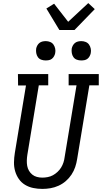

<svg xmlns="http://www.w3.org/2000/svg" viewBox="-20 -1214 659 1242"><path d="M254 8Q223 8 194.5 2Q166 -4 142 -18.5Q118 -33 102 -56Q86 -79 78 -106.5Q70 -134 70.5 -164Q71 -194 76 -225L148 -661H97L96 -735H292V-662H231L157 -213Q154 -194 153.5 -176Q153 -158 156 -141Q159 -124 167.5 -109.5Q176 -95 189 -84.5Q202 -74 219 -69.5Q236 -65 254 -65Q271 -65 289 -68.5Q307 -72 322.5 -80.5Q338 -89 352 -102Q366 -115 375.5 -130.5Q385 -146 390.5 -163Q396 -180 398 -197L475 -662H424V-735H619V-662H558L479 -185Q475 -159 466.5 -133.5Q458 -108 442.5 -84.5Q427 -61 405.5 -42.5Q384 -24 358.5 -12.5Q333 -1 306.5 3.5Q280 8 254 8ZM505 -823Q490 -823 476.5 -828Q463 -833 455 -844.5Q447 -856 444.5 -870.5Q442 -885 444 -900Q446 -910 451.5 -920Q457 -930 465.5 -936.5Q474 -943 484.5 -945.5Q495 -948 506 -948Q521 -948 534.5 -942.5Q548 -937 556 -925.5Q564 -914 567 -899.5Q570 -885 567 -870Q565 -860 559.5 -850Q554 -840 545.5 -833.5Q537 -827 526.5 -825Q516 -823 505 -823ZM275 -823Q260 -823 246.5 -828Q233 -833 225 -844.5Q217 -856 214.5 -870.5Q212 -885 214 -900Q216 -910 221.5 -920Q227 -930 235.5 -936.5Q244 -943 254.5 -945.5Q265 -948 276 -948Q291 -948 304.5 -942.5Q318 -937 326 -925.5Q334 -914 337 -899.5Q340 -885 337 -870Q335 -860 329.5 -850Q324 -840 315.5 -833.5Q307 -827 296.5 -825Q286 -823 275 -823ZM364 -1020 280 -1159 330 -1190 421 -1073 551 -1194 593 -1155 462 -1020Z"/></svg>

Font: Iosevka Etoile
Style: Italic
Weight: 400
Italic angle: -9°
Designer: Belleve Invis
Foundry: Belleve Invis
Version: Version 22.1.2; ttfautohint (v1.8.4)